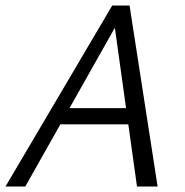

<svg xmlns="http://www.w3.org/2000/svg" viewBox="-21 -678 673 698"><path d="M477 0 391 -617H419L71 0H-1L387 -658H450L552 0ZM158 -226 191 -285H465L482 -226Z"/></svg>

Font: Ysabeau Office
Style: Italic
Weight: 400
Italic angle: -12°
Designer: Christian Thalmann (Catharsis Fonts)
Version: Version 2.001;gftools[0.9.30]; featfreeze: tnum,lnum,ss02